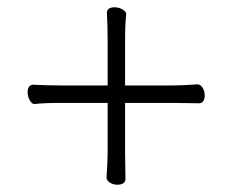

<svg xmlns="http://www.w3.org/2000/svg" viewBox="-20 -495 640 528"><path d="M276 -75V-212H148Q100 -212 76 -209H74Q68 -209 62 -219Q56 -229 56 -242Q56 -251 60 -256.5Q64 -262 71 -262Q109 -260 149 -260H276V-382Q276 -422 274 -460Q274 -467 279.5 -471Q285 -475 294 -475Q307 -475 317 -469Q327 -463 327 -457V-455Q324 -431 324 -383V-260H455Q482 -260 522 -263H523Q531 -263 537 -254Q543 -245 543 -232Q543 -223 539 -217Q535 -211 528 -211L454 -212H324V-76L325 -2Q325 5 319 9Q313 13 303 13Q291 13 282 7Q273 1 273 -7V-8Q276 -49 276 -75Z"/></svg>

Font: JyunsaiKaai Light
Style: Regular
Weight: 300
Designer: Fontworks Inc.
Version: Version 0.030;April 7, 2024;FontCreator 14.0.0.2901 64-bit